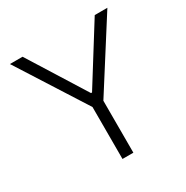

<svg xmlns="http://www.w3.org/2000/svg" viewBox="-166 -867 978 1008"><g transform="rotate(-30 323.5 -363.5)"><path d="M28.3 -727.1H105L320.8 -382.3H327.1L542.5 -727.1H619.1L356.9 -314.9V0H291V-314.9Z"/></g></svg>

Font: Interop Light
Style: Regular
Weight: 300
Designer: Rasmus Andersson, Google, Jang Haemin
Foundry: jhaemin
Version: Version 1.007